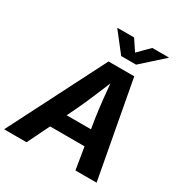

<svg xmlns="http://www.w3.org/2000/svg" viewBox="-237 -1103 1192 1259"><g transform="rotate(30 359.0 -474.0)"><path d="M-24.4 0 346.2 -727.5H541L675.8 0H515.6L458 -351.6Q448.2 -417.5 439.5 -498.3Q430.7 -579.1 422.4 -674.3H456.1Q417.5 -581.1 383.5 -500.5Q349.6 -419.9 317.4 -351.6L145.5 0ZM159.7 -167 179.2 -284.7H565.9L546.4 -167ZM412.6 -947.8 467.8 -864.7 550.3 -947.8H675.8L674.8 -944.8L513.2 -799.8H400.4L287.1 -944.8L288.1 -947.8Z"/></g></svg>

Font: Inter 17pt
Style: Bold Italic
Weight: 700
Italic angle: -9.3988°
Version: Version 4.001;git-66647c0bb